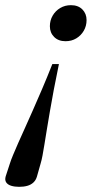

<svg xmlns="http://www.w3.org/2000/svg" viewBox="-91 -483 355 743"><path d="M-69 199.5 -53 150.5Q-48.5 136 -40.2 116.2Q-32 96.5 -20.8 71Q-9.5 45.5 4.8 14Q19 -17.5 35.8 -55.5Q52.5 -93.5 71.8 -138.2Q91 -183 111.5 -235H137Q126 -181.5 117.2 -135.8Q108.5 -90 102 -51.5Q95.5 -13 90.2 18.8Q85 50.5 81 75.5Q77 100.5 73.5 119Q70 137.5 66 150.5L52 200Q48 214 38.5 223Q29 232 15 236Q1 240 -17 240Q-34.5 240 -48 235.8Q-61.5 231.5 -67.2 222.5Q-73 213.5 -69 199.5ZM162.5 -323.5Q135 -323.5 118.5 -340Q102 -356.5 102 -381.5Q102 -404 112.8 -422.5Q123.5 -441 142 -452Q160.5 -463 183.5 -463Q211.5 -463 227.8 -446.5Q244 -430 244 -405.5Q244 -382.5 233.2 -364Q222.5 -345.5 204.2 -334.5Q186 -323.5 162.5 -323.5Z"/></svg>

Font: Newsreader 36pt Medium
Style: Italic
Weight: 500
Italic angle: -17°
Designer: Hugues Gentile
Foundry: Production Type
Version: Version 1.003